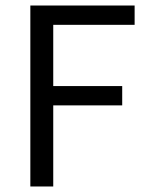

<svg xmlns="http://www.w3.org/2000/svg" viewBox="-20 -676 534 696"><path d="M90 0V-656H468V-586H173V-364H423V-294H173V0Z"/></svg>

Font: .
Style: 
Weight: 400
Designer: Paul D. Hunt, Dalton Maag
Foundry: Dalton Maag Ltd
Version: Version 1.200